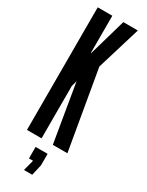

<svg xmlns="http://www.w3.org/2000/svg" viewBox="-239 -772 764 997"><g transform="rotate(30 143.0 -273.5)"><path d="M21.5 0H109V-314.5L115.5 -337L117 -346H118.5L121 -330.5L176.5 0H264L182.5 -473L262 -735H175L113 -519.5L110.5 -512H109V-735H21.5ZM112 188H161.5L176.5 123V54H104.5V123H129Z"/></g></svg>

Font: League Gothic SemiCondensed
Style: Regular
Weight: 400
Width: 4
Designer: The League of Moveable Type
Version: Version 1.600; ttfautohint (v1.8.3)